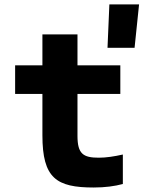

<svg xmlns="http://www.w3.org/2000/svg" viewBox="-20 -839 660 876"><path d="M407.5 16.5C459.5 16.5 503.5 10.5 540.5 0.5V-134C500.5 -125 464 -119.5 431 -119.5C360 -119.5 333.5 -136.5 333.5 -219V-410.5H529V-541H333.5V-682H173.5V-541H49V-410.5H173.5V-221.5C173.5 -25.5 237.5 16.5 407.5 16.5ZM470.5 -621H594L614.5 -819H479Z"/></svg>

Font: Monaspace Neon ExtraBold
Style: Regular
Weight: 800
Designer: Riley Cran & the Lettermatic Team
Foundry: Lettermatic
Version: Version 1.200 (Monaspace Neon)